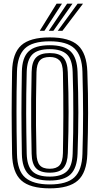

<svg xmlns="http://www.w3.org/2000/svg" viewBox="-20 -1012 541 1041"><path d="M249.8 9.2Q142.5 9.2 95 -34.1Q47.5 -77.5 45.5 -177.2Q44.5 -238.2 43.9 -293.2Q43.2 -348.2 43.2 -401Q43.2 -453.8 43.9 -508.4Q44.5 -563 45.5 -623.5Q47.5 -723 95 -766.1Q142.5 -809.2 249.8 -809.2Q356.2 -809.2 403.1 -765.9Q450 -722.5 453.5 -624Q455.8 -559.2 456.8 -504.4Q457.8 -449.5 457.6 -398.1Q457.5 -346.8 456.5 -292.9Q455.5 -239 453.5 -176.2Q450 -76 402.2 -33.4Q354.5 9.2 249.8 9.2ZM249.8 -12Q342 -12 383.2 -50.5Q424.5 -89 427 -178Q428.8 -236.8 429.6 -290Q430.5 -343.2 430.5 -395.5Q430.5 -447.8 429.6 -503.4Q428.8 -559 427 -622.8Q424.5 -711.2 383.4 -749.6Q342.2 -788 249.8 -788Q154.8 -788 114.5 -748.8Q74.2 -709.5 72 -622.8Q70.5 -566 69.9 -513.1Q69.2 -460.2 69.4 -407.4Q69.5 -354.5 70 -298.1Q70.5 -241.8 72 -178Q73.8 -86 117 -49Q160.2 -12 249.8 -12ZM249.8 -33.2Q170.2 -33.2 135.1 -66.9Q100 -100.5 98.5 -178Q97.5 -238.5 96.9 -293.1Q96.2 -347.8 96.2 -400.6Q96.2 -453.5 96.9 -508.1Q97.5 -562.8 98.5 -622.8Q100 -699.8 135 -733.2Q170 -766.8 249.8 -766.8Q327.8 -766.8 362.8 -733.2Q397.8 -699.8 400.5 -621.8Q402.5 -564.5 403.6 -510.4Q404.8 -456.2 404.8 -402.8Q404.8 -349.2 403.6 -294Q402.5 -238.8 400.5 -178.8Q397.8 -101.2 362.9 -67.2Q328 -33.2 249.8 -33.2ZM249.8 -54.5Q311.5 -54.5 341.8 -82.4Q372 -110.2 374 -179.8Q376 -238 376.8 -292.1Q377.5 -346.2 377.5 -399.2Q377.5 -452.2 376.8 -507Q376 -561.8 374 -621Q372 -690 341.9 -717.8Q311.8 -745.5 249.8 -745.5Q183.8 -745.5 155.1 -716.5Q126.5 -687.5 124.8 -621.8Q123.2 -558 122.5 -503.4Q121.8 -448.8 121.9 -397.4Q122 -346 122.8 -292.8Q123.5 -239.5 124.8 -178.8Q126.5 -113.2 155 -83.9Q183.5 -54.5 249.8 -54.5ZM249.8 -75.8Q198.2 -75.8 175.4 -100Q152.5 -124.2 151.5 -179Q149.8 -252.8 149.1 -325.2Q148.5 -397.8 149.1 -471.5Q149.8 -545.2 151.5 -621.8Q152.5 -677 176 -700.6Q199.5 -724.2 249.8 -724.2Q300.8 -724.2 323.2 -700Q345.8 -675.8 347.5 -620.5Q349.8 -562.8 350.8 -510Q351.8 -457.2 351.8 -405.4Q351.8 -353.5 350.9 -298.6Q350 -243.8 347.8 -182Q346 -127.5 324.4 -101.6Q302.8 -75.8 249.8 -75.8ZM249.8 -97Q286 -97 303.1 -116.2Q320.2 -135.5 321.2 -182.2Q322 -231.2 322.6 -280.8Q323.2 -330.2 323.4 -382.9Q323.5 -435.5 323 -493.8Q322.5 -552 321.2 -618.2Q320.2 -666.2 302.5 -684.6Q284.8 -703 249.8 -703Q212.5 -703 195.8 -684.1Q179 -665.2 177.8 -620.8Q176 -545 175.4 -474.5Q174.8 -404 175.2 -332.1Q175.8 -260.2 177.8 -179.8Q179 -135.5 195.6 -116.2Q212.2 -97 249.8 -97ZM195.5 -845 286.8 -992H316L220.8 -845ZM293.2 -845 400.8 -992H430L318.5 -845ZM244.5 -845 343.8 -992H373L269.5 -845Z"/></svg>

Font: Big Shoulders Inline Text Thin ExtraBold
Style: Regular
Weight: 800
Version: Version 2.002